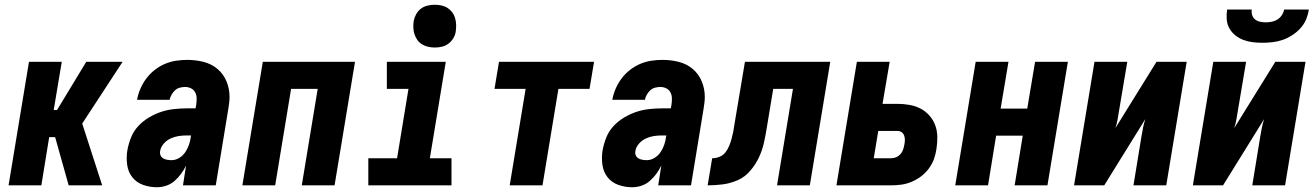

<svg xmlns="http://www.w3.org/2000/svg" viewBox="-20 -780 5540 808"><path d="M16 0 102 -520H240L206 -317H220L343 -520H496L326 -260L410 0H269L212 -203H187L154 0Z M641 8Q610 8 582 -2Q554 -12 536.5 -34.5Q519 -57 515 -87.5Q511 -118 516 -148Q521 -175 531.5 -201.5Q542 -228 562 -249.5Q582 -271 607.5 -286Q633 -301 659 -309.5Q685 -318 712.5 -321Q740 -324 766 -324H803L806 -341Q808 -355 807.5 -368Q807 -381 801 -392Q795 -403 783.5 -408.5Q772 -414 759 -414Q748 -414 736.5 -411Q725 -408 716.5 -400Q708 -392 702 -381.5Q696 -371 694 -360H557V-361Q561 -384 571 -407Q581 -430 596 -450Q611 -470 631.5 -486Q652 -502 675 -511.5Q698 -521 721.5 -524.5Q745 -528 768 -528Q804 -528 837 -519.5Q870 -511 895 -490Q920 -469 933 -438Q946 -407 946 -372Q946 -360 944.5 -347.5Q943 -335 941 -323L888 0H750L763 -83Q754 -65 742 -48.5Q730 -32 714.5 -18.5Q699 -5 679.5 1.5Q660 8 641 8ZM702 -106Q719 -106 734.5 -115.5Q750 -125 760 -140Q770 -155 775.5 -171.5Q781 -188 783 -204L784 -210H766Q749 -210 732 -207.5Q715 -205 698.5 -197.5Q682 -190 669.5 -176Q657 -162 654 -145Q652 -135 655.5 -126.5Q659 -118 667 -113.5Q675 -109 684 -107.5Q693 -106 702 -106Z M1000 0 1086 -520H1474L1388 0H1250L1317 -406H1205L1138 0Z M1530 0V-114H1651L1699 -406H1608V-520H1856L1789 -114H1880V0ZM1810 -580Q1796 -580 1782 -583Q1768 -586 1756 -593.5Q1744 -601 1736.5 -611.5Q1729 -622 1724.5 -635.5Q1720 -649 1719.5 -663Q1719 -677 1721 -692Q1724 -707 1731.5 -720.5Q1739 -734 1751.5 -743.5Q1764 -753 1779.5 -756.5Q1795 -760 1810 -760Q1824 -760 1838 -757Q1852 -754 1863.5 -746.5Q1875 -739 1883 -728.5Q1891 -718 1895 -704.5Q1899 -691 1899.5 -677Q1900 -663 1898 -648Q1896 -633 1888 -619.5Q1880 -606 1867.5 -596.5Q1855 -587 1840 -583.5Q1825 -580 1810 -580Z M2125 0 2192 -406H2061L2080 -520H2480L2461 -406H2330L2263 0Z M2641 8Q2610 8 2582 -2Q2554 -12 2536.5 -34.5Q2519 -57 2515 -87.5Q2511 -118 2516 -148Q2521 -175 2531.5 -201.5Q2542 -228 2562 -249.5Q2582 -271 2607.5 -286Q2633 -301 2659 -309.5Q2685 -318 2712.5 -321Q2740 -324 2766 -324H2803L2806 -341Q2808 -355 2807.5 -368Q2807 -381 2801 -392Q2795 -403 2783.5 -408.5Q2772 -414 2759 -414Q2748 -414 2736.5 -411Q2725 -408 2716.5 -400Q2708 -392 2702 -381.5Q2696 -371 2694 -360H2557V-361Q2561 -384 2571 -407Q2581 -430 2596 -450Q2611 -470 2631.5 -486Q2652 -502 2675 -511.5Q2698 -521 2721.5 -524.5Q2745 -528 2768 -528Q2804 -528 2837 -519.5Q2870 -511 2895 -490Q2920 -469 2933 -438Q2946 -407 2946 -372Q2946 -360 2944.5 -347.5Q2943 -335 2941 -323L2888 0H2750L2763 -83Q2754 -65 2742 -48.5Q2730 -32 2714.5 -18.5Q2699 -5 2679.5 1.5Q2660 8 2641 8ZM2702 -106Q2719 -106 2734.5 -115.5Q2750 -125 2760 -140Q2770 -155 2775.5 -171.5Q2781 -188 2783 -204L2784 -210H2766Q2749 -210 2732 -207.5Q2715 -205 2698.5 -197.5Q2682 -190 2669.5 -176Q2657 -162 2654 -145Q2652 -135 2655.5 -126.5Q2659 -118 2667 -113.5Q2675 -109 2684 -107.5Q2693 -106 2702 -106Z M2958 0 2977 -114Q2992 -114 3007.5 -120Q3023 -126 3033 -139Q3043 -152 3049 -167Q3055 -182 3059 -197Q3063 -212 3066 -227Q3069 -242 3071 -258L3115 -520H3474L3388 0H3250L3317 -406H3234L3207 -243Q3202 -211 3195 -179.5Q3188 -148 3174 -118Q3160 -88 3137.5 -61.5Q3115 -35 3084 -21.5Q3053 -8 3021 -4Q2989 0 2958 0Z M3500 0 3586 -520H3724L3694 -343H3757Q3782 -343 3807.5 -338.5Q3833 -334 3854 -323Q3875 -312 3891 -294Q3907 -276 3915.5 -253.5Q3924 -231 3924.5 -205Q3925 -179 3921 -154Q3918 -132 3910.5 -111Q3903 -90 3889 -71Q3875 -52 3856.5 -38Q3838 -24 3816.5 -15Q3795 -6 3773.5 -3Q3752 0 3730 0ZM3730 -114Q3741 -114 3751.5 -118.5Q3762 -123 3769.5 -131.5Q3777 -140 3780.5 -150.5Q3784 -161 3786 -172Q3788 -182 3788 -191.5Q3788 -201 3785 -209.5Q3782 -218 3774.5 -223.5Q3767 -229 3757 -229H3676L3657 -114Z M4000 0 4086 -520H4224L4191 -323H4303L4336 -520H4474L4388 0H4250L4284 -209H4172L4138 0Z M4500 0 4586 -520H4724L4689 -312Q4686 -294 4683 -276.5Q4680 -259 4674 -241L4847 -520H4974L4888 0H4750L4784 -208Q4787 -226 4790.5 -243.5Q4794 -261 4800 -279L4627 0Z M5000 0 5086 -520H5224L5189 -312Q5186 -294 5183 -276.5Q5180 -259 5174 -241L5347 -520H5474L5388 0H5250L5284 -208Q5287 -226 5290.5 -243.5Q5294 -261 5300 -279L5127 0ZM5293 -600Q5272 -600 5251.5 -602.5Q5231 -605 5212.5 -612Q5194 -619 5178.5 -631.5Q5163 -644 5153.5 -661Q5144 -678 5142.5 -698.5Q5141 -719 5144 -740H5248Q5246 -728 5249.5 -716.5Q5253 -705 5262 -698Q5271 -691 5283 -688.5Q5295 -686 5307 -686Q5319 -686 5332 -688.5Q5345 -691 5356 -698Q5367 -705 5374.5 -716.5Q5382 -728 5384 -740H5488Q5485 -719 5476.5 -698.5Q5468 -678 5452.5 -661Q5437 -644 5417.5 -631.5Q5398 -619 5377.5 -612Q5357 -605 5335.5 -602.5Q5314 -600 5293 -600Z"/></svg>

Font: Iosevka Term Curly Hv Obl
Style: Regular
Weight: 900
Italic angle: -9°
Designer: Belleve Invis
Foundry: Belleve Invis
Version: Version 32.3.0